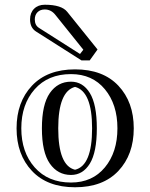

<svg xmlns="http://www.w3.org/2000/svg" viewBox="-20 -757 632 811"><path d="M280 -412Q330 -412 359.5 -364Q389 -316 389 -215Q389 -114 359.5 -66Q330 -18 280 -18Q224 -18 190.5 -66Q157 -114 157 -215Q157 -316 190.5 -364Q224 -412 280 -412ZM280 14Q370 14 423 -50Q476 -114 476 -215Q476 -316 423 -380Q370 -444 280 -444Q183 -444 126.5 -380Q70 -316 70 -215Q70 -114 126.5 -50Q183 14 280 14ZM297 -464Q415 -464 480 -395Q545 -326 545 -215Q545 -104 480 -35Q415 34 297 34Q180 34 115 -35Q50 -104 50 -215Q50 -326 115 -395Q180 -464 297 -464ZM226 -215Q226 -57 297 -40Q369 -57 369 -215Q369 -371 297 -390Q226 -371 226 -215ZM332 -547 214 -694Q196 -717 169 -717Q150 -717 138.5 -705.5Q127 -694 127 -675Q127 -650 145 -639L318 -529ZM264 -707 392 -548 359 -502H324L132 -624Q107 -640 107 -675Q107 -703 124 -720Q141 -737 169 -737Q240 -737 264 -707Z"/></svg>

Font: Jacques Francois Shadow
Style: Regular
Weight: 400
Designer: Alexei Vanyashin, Nikita Kanarev (i@xarsok.ru)
Foundry: Cyreal (www.cyreal.org)
Version: Version 1.003